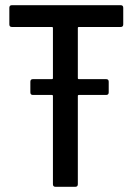

<svg xmlns="http://www.w3.org/2000/svg" viewBox="-20 -720 528 740"><path d="M445 -616H284Q280 -616 280 -612V-419Q280 -415 284 -415H389Q399 -415 399 -405V-364Q399 -354 389 -354H284Q280 -354 280 -350V-10Q280 0 270 0H194Q184 0 184 -10V-350Q184 -354 180 -354H107Q97 -354 97 -364V-405Q97 -415 107 -415H180Q184 -415 184 -419V-612Q184 -616 180 -616H26Q16 -616 16 -626V-690Q16 -700 26 -700H445Q455 -700 455 -690V-626Q455 -616 445 -616Z"/></svg>

Font: Barlow Semi Condensed Medium
Style: Regular
Weight: 500
Width: 4
Designer: Jeremy Tribby
Foundry: Tribby Type
Version: Version 1.422; ttfautohint (v1.8)